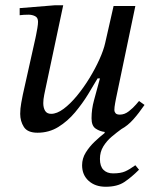

<svg xmlns="http://www.w3.org/2000/svg" viewBox="-20 -496 597 732"><path d="M383 216Q343 216 318 193.5Q293 171 293 134Q293 108 307 85.5Q321 63 341 44Q361 25 379 11V7Q361 5 345 -5.5Q329 -16 329 -45Q329 -80 338.5 -114Q348 -148 361 -197H352Q337 -171 315.5 -136Q294 -101 266 -67.5Q238 -34 202.5 -12Q167 10 123 10Q85 10 71 -12Q57 -34 57 -62Q57 -82 61 -103.5Q65 -125 67 -135L115 -350Q115 -350 117.5 -362Q120 -374 122.5 -389Q125 -404 125 -413Q125 -429 113.5 -434.5Q102 -440 89 -440Q79 -440 71 -439.5Q63 -439 55 -438V-465L190 -476H221L152 -151Q152 -151 148.5 -134Q145 -117 145 -103Q145 -85 152 -73.5Q159 -62 175 -62Q197 -62 222.5 -81Q248 -100 273.5 -131Q299 -162 321 -198Q343 -234 359 -269.5Q375 -305 381 -332L413 -473H496L422 -119Q422 -119 419 -103Q416 -87 416 -76Q416 -70 420.5 -64.5Q425 -59 437 -59Q455 -59 471.5 -72Q488 -85 499 -98Q510 -111 510 -111L531 -96Q509 -64 488 -40.5Q467 -17 443 -4Q425 9 406 25Q387 41 374 62Q361 83 361 110Q361 138 374.5 151.5Q388 165 411 165Q440 165 457 157.5Q474 150 496 134L510 151Q481 180 454 198Q427 216 383 216Z"/></svg>

Font: STIX Two Text
Style: Italic
Weight: 400
Italic angle: -12°
Designer: Ross Mills, John Hudson & Paul Hanslow, Tiro Typeworks Ltd; with prior portions MicroPress Inc. and Coen Hoffman, Elsevi
Foundry: Tiro Typeworks Ltd
Version: Version 2.13 b171